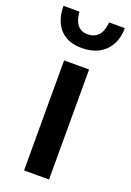

<svg xmlns="http://www.w3.org/2000/svg" viewBox="-149 -786 570 838"><g transform="rotate(20 136.5 -367.0)"><path d="M78 0V-511H194V0ZM131 -588Q86 -588 55.5 -606Q25 -624 9.5 -657Q-6 -690 -6 -734H68Q72 -691 89 -672Q106 -653 134 -653Q165 -653 183.5 -672Q202 -691 206 -734H279Q279 -690 261 -657Q243 -624 210 -606Q177 -588 131 -588Z"/></g></svg>

Font: Chivo Medium Medium
Style: Regular
Weight: 500
Version: Version 2.002